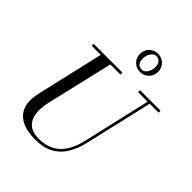

<svg xmlns="http://www.w3.org/2000/svg" viewBox="-278 -1175 1345 1345"><g transform="rotate(45 394.0 -503.0)"><path d="M309 14.5Q227.5 14.5 173.8 -12.5Q120 -39.5 100 -93.8Q80 -148 99 -230L219 -750H314L194.5 -240Q183.5 -193 183.2 -151Q183 -109 196.8 -76.8Q210.5 -44.5 241 -26Q271.5 -7.5 321.5 -7.5Q388.5 -7.5 436.2 -32.2Q484 -57 515.2 -106.5Q546.5 -156 563.5 -230L683 -750H703.5L583 -230Q565 -151.5 531 -97Q497 -42.5 442.5 -14Q388 14.5 309 14.5ZM124 -730.5V-750H409V-730.5ZM584 -730.5V-750H787.5V-730.5ZM493 -840Q455 -840 429.2 -865.8Q403.5 -891.5 403.5 -929.5Q403.5 -968 429.2 -994Q455 -1020 493 -1020Q531.5 -1020 557.2 -994Q583 -968 583 -929.5Q583 -891.5 557.2 -865.8Q531.5 -840 493 -840ZM490.5 -859.5Q502.5 -859.5 512.8 -866.5Q523 -873.5 530.2 -885Q537.5 -896.5 541.8 -910.8Q546 -925 546 -939.5Q546 -968 532.8 -984Q519.5 -1000 495.5 -1000Q483.5 -1000 473.5 -993Q463.5 -986 456 -974.2Q448.5 -962.5 444.5 -948.2Q440.5 -934 440.5 -919.5Q440.5 -891 453.5 -875.2Q466.5 -859.5 490.5 -859.5Z"/></g></svg>

Font: Bodoni Moda
Style: Italic
Weight: 400
Italic angle: -13°
Designer: Owen Earl
Foundry: indestructible type
Version: Version 2.005